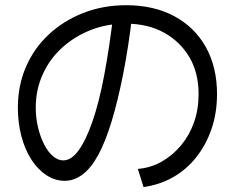

<svg xmlns="http://www.w3.org/2000/svg" viewBox="-20 -756 920 752"><path d="M520 -94.4Q572.2 -98.9 615 -123.9Q657.8 -148.9 690 -187.8Q722.2 -226.7 740 -277.2Q757.8 -327.8 757.8 -387.8Q757.8 -471.1 721.7 -532.2Q685.6 -593.3 622.2 -628.3Q558.9 -663.3 472.2 -663.3Q397.8 -663.3 333.9 -637.8Q270 -612.2 221.7 -567.8Q173.3 -523.3 146.7 -463.3Q120 -403.3 120 -334.4Q120 -294.4 128.9 -257.2Q137.8 -220 152.8 -190.6Q167.8 -161.1 187.2 -144.4Q206.7 -127.8 227.8 -127.8Q258.9 -127.8 287.2 -166.1Q315.6 -204.4 341.7 -278.9Q367.8 -353.3 388.3 -462.2Q408.9 -571.1 425.6 -712.2L498.9 -704.4Q483.3 -571.1 462.2 -465Q441.1 -358.9 417.2 -280.6Q393.3 -202.2 365.6 -150.6Q337.8 -98.9 304.4 -73.3Q271.1 -47.8 233.3 -47.8Q195.6 -47.8 161.7 -70Q127.8 -92.2 102.8 -131.1Q77.8 -170 63.9 -222.2Q50 -274.4 50 -334.4Q50 -420 81.1 -492.8Q112.2 -565.6 170 -620Q227.8 -674.4 305.6 -705Q383.3 -735.6 474.4 -735.6Q582.2 -735.6 662.2 -692.8Q742.2 -650 786.1 -571.7Q830 -493.3 830 -387.8Q830 -314.4 808.9 -252.2Q787.8 -190 749.4 -141.1Q711.1 -92.2 658.3 -62.2Q605.6 -32.2 542.2 -23.3Z"/></svg>

Font: Paperlogy 4 Regular
Style: Regular
Weight: 400
Designer: redesigned by Lee Juim, glyphs from Gmarket Sans & Montserrat
Foundry: PT&
Version: Version 1.001